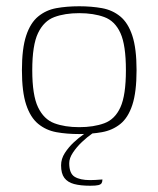

<svg xmlns="http://www.w3.org/2000/svg" viewBox="-20 -423 505 613"><path d="M233 5Q193 5 160 -1Q127 -7 102 -27.5Q77 -48 63.5 -89Q50 -130 50 -199Q50 -268 63.5 -309Q77 -350 102 -370.5Q127 -391 160 -397Q193 -403 233 -403Q272 -403 305.5 -397Q339 -391 364 -370.5Q389 -350 402.5 -309Q416 -268 416 -199Q416 -129 402.5 -88Q389 -47 364 -27Q339 -7 305.5 -1Q272 5 233 5ZM233 -17Q279 -17 313 -29.5Q347 -42 364.5 -80.5Q382 -119 382 -199Q382 -279 364.5 -317.5Q347 -356 313 -368.5Q279 -381 233 -381Q187 -381 153.5 -368.5Q120 -356 101.5 -317.5Q83 -279 83 -199Q83 -119 101.5 -80.5Q120 -42 153.5 -29.5Q187 -17 233 -17ZM268 170Q237 170 216.5 164.5Q196 159 185.5 145Q175 131 175 105Q175 84 187 65.5Q199 47 215 32Q231 17 247.5 5.5Q264 -6 274 -11H298Q291 -8 275 3Q259 14 242 30Q225 46 213 64Q201 82 201 98Q201 131 218.5 141.5Q236 152 267 152Q276 152 284.5 151.5Q293 151 299 150.5Q305 150 307 150Q307 157 304.5 161.5Q302 166 294 168Q286 170 268 170Z"/></svg>

Font: Genos Thin ExtraLight
Style: Regular
Weight: 250
Version: Version 1.010